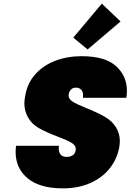

<svg xmlns="http://www.w3.org/2000/svg" viewBox="-20 -1029 718 1056"><path d="M326 7Q199 7 132.5 -48Q66 -103 66 -193Q66 -209 68 -227H304Q303 -220 303 -214Q303 -166 347 -166Q365 -166 379 -174.5Q393 -183 396 -201Q397 -205 397 -209Q397 -229 374.5 -243Q352 -257 299 -277Q235 -301 194.5 -324Q154 -347 134 -383.5Q114 -420 114 -459Q114 -480 119 -504Q131 -573 175 -621.5Q219 -670 285 -695Q351 -720 428 -720Q558 -720 618 -665.5Q678 -611 678 -530Q678 -511 675 -491H436Q437 -499 437 -505Q437 -524 426.5 -535.5Q416 -547 396 -547Q382 -547 371.5 -537.5Q361 -528 358 -511Q357 -508 357 -504Q357 -485 379 -470.5Q401 -456 456 -434Q518 -409 557.5 -386Q597 -363 618 -328.5Q639 -294 639 -255Q639 -238 636 -219Q624 -154 583 -102.5Q542 -51 476 -22Q410 7 326 7ZM462 -757 383 -822 540 -1009 643 -911Z"/></svg>

Font: Fz Poppins Black
Style: Italic
Weight: 900
Italic angle: -10°
Designer: Ninad Kale (Devanagari), Jonny Pinhorn (Latin)
Foundry: Indian Type Foundry
Version: Vit hóa bi Vntype.Com & FontZin.Com